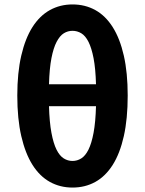

<svg xmlns="http://www.w3.org/2000/svg" viewBox="-20 -832 655 866"><path d="M201 -353Q203 -281 212 -233Q221 -185 235 -157Q249 -129 267.5 -117.5Q286 -106 307 -106Q328 -106 346.5 -117.5Q365 -129 379 -157Q393 -185 402 -233Q411 -281 413 -353ZM413 -452Q411 -523 402 -569.5Q393 -616 379 -643.5Q365 -671 346.5 -682Q328 -693 307 -693Q286 -693 268 -682Q250 -671 235.5 -643.5Q221 -616 212 -569.5Q203 -523 201 -452ZM307 -812Q364 -812 410 -786.5Q456 -761 488.5 -709.5Q521 -658 538.5 -581Q556 -504 556 -401Q556 -296 538.5 -218Q521 -140 488.5 -88.5Q456 -37 410 -11.5Q364 14 307 14Q251 14 205 -11.5Q159 -37 126.5 -88.5Q94 -140 76 -218Q58 -296 58 -401Q58 -504 76 -581.5Q94 -659 126.5 -710Q159 -761 205 -786.5Q251 -812 307 -812Z"/></svg>

Font: SpoqaHanSansJP-Bold
Style: Regular
Weight: 700
Designer: [Source Han Sans]
Ryoko NISHIZUKA  (kana & ideographs); Paul D. Hunt (Latin, Greek & Cyrillic); Wenlong ZHANG  (bopomofo
Foundry: Spoqa (http://bi.spoqa.com)
Version: Version 1.002.20150607